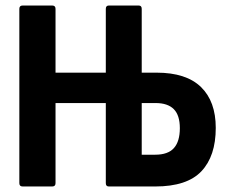

<svg xmlns="http://www.w3.org/2000/svg" viewBox="-20 -675 827 695"><path d="M62 0Q50 0 50 -12V-643Q50 -655 62 -655H169Q181 -655 181 -643V-412H363V-643Q363 -655 374 -655H482Q493 -655 493 -643V-412H547Q654 -412 707.5 -360Q761 -308 761 -212Q761 -110 709 -55Q657 0 542 0H374Q363 0 363 -12V-302H181V-12Q181 0 169 0ZM493 -115H542Q588 -115 609.5 -139Q631 -163 631 -211Q631 -258 609 -280Q587 -302 543 -302H493Z"/></svg>

Font: Sofia Sans Condensed ExtraBold
Style: Regular
Weight: 800
Designer: Botio Nikoltchev, Ani Petrova
Foundry: lettersoup
Version: Version 4.101